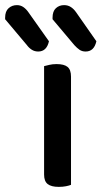

<svg xmlns="http://www.w3.org/2000/svg" viewBox="-99 -723 396 749"><path d="M178 -2Q171 1 158.5 3.5Q146 6 130 6Q101 6 87 -5Q73 -16 73 -42V-465Q81 -467 93.5 -470Q106 -473 122 -473Q151 -473 164.5 -462Q178 -451 178 -424ZM-79 -648V-654Q-79 -679 -65.5 -691Q-52 -703 -33 -703Q-19 -703 -8 -695.5Q3 -688 12 -675L92 -562Q83 -522 50 -522Q36 -522 25 -529Q14 -536 6 -547ZM106 -648V-654Q106 -679 119 -691Q132 -703 151 -703Q166 -703 177.5 -695.5Q189 -688 198 -675L277 -562Q268 -522 235 -522Q221 -522 211 -529Q201 -536 191 -547Z"/></svg>

Font: Baloo Tammudu 2 Medium
Style: Regular
Weight: 500
Designer: Maithili Shingre, Omkar Shende and Ek Type
Foundry: Ek Type
Version: Version 1.640;hotconv 1.0.111;makeotfexe 2.5.65597; ttfautoh